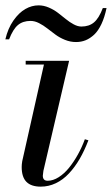

<svg xmlns="http://www.w3.org/2000/svg" viewBox="-31 -687 418 717"><path d="M83 -608.9Q54.4 -608.9 36 -593.5Q17.6 -578.1 2.9 -540H-11Q-1.5 -580.8 19 -610.2Q39.6 -639.6 63.6 -653.3Q87.6 -667 113 -667Q132.3 -667 151.4 -658.8Q170.4 -650.6 185.5 -639Q200.7 -627.4 214.8 -615.8Q229 -604.2 244.1 -596.1Q259.3 -587.9 272.9 -587.9Q301.5 -587.9 319.9 -603.3Q338.4 -618.7 353 -657H366.9Q359.6 -622.3 347.8 -597.2Q335.9 -572 320.7 -557.7Q305.4 -543.5 288.8 -536.7Q272.2 -530 252.9 -530Q231.7 -530 211.5 -538.2Q191.4 -546.4 175.9 -557.9Q160.4 -569.3 145.6 -580.9Q130.9 -592.5 114.7 -600.7Q98.6 -608.9 83 -608.9ZM299.1 -163.1Q284.4 -124.5 266.5 -93.6Q248.5 -62.7 226.4 -39.2Q204.3 -15.6 177.5 -2.8Q150.6 10 121.1 10Q85.4 10 67.7 -7.9Q50 -25.9 50 -63Q50 -72.8 52 -85L133.1 -446H64.9V-460H227.1L131.1 -49.1Q128.9 -35.4 128.9 -31Q128.9 -12 147 -12Q167.2 -12 188.2 -25.3Q209.2 -38.6 227.1 -60.8Q244.9 -83 260 -110.2Q275.1 -137.5 285.9 -167Z"/></svg>

Font: Bodoni* 16
Style: Italic
Weight: 400
Italic angle: -13°
Version: Version 2.000